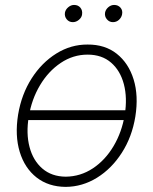

<svg xmlns="http://www.w3.org/2000/svg" viewBox="-20 -730 609 762"><path d="M496.6 -292.5 485.8 -253.4H74.2L84.5 -292.5ZM240.7 11.7Q172.4 11.2 125.2 -25.6Q78.1 -62.5 58.3 -127.2Q38.6 -191.9 51.8 -274.9Q65.4 -356 105.5 -418.7Q145.5 -481.4 203.6 -517.6Q261.7 -553.7 327.6 -553.2Q396.5 -553.7 443.4 -516.6Q490.2 -479.5 510.3 -414.8Q530.3 -350.1 517.1 -267.1Q503.9 -186.5 463.4 -123.5Q422.9 -60.5 365 -24.7Q307.1 11.2 240.7 11.7ZM240.7 -28.8Q299.3 -29.3 348.4 -61.8Q397.5 -94.2 430.7 -150.1Q463.9 -206.1 475.1 -274.9Q485.8 -341.3 471.7 -395.5Q457.5 -449.7 420.9 -481.4Q384.3 -513.2 327.6 -513.2Q270 -513.2 220.9 -480.2Q171.9 -447.3 138.7 -391.6Q105.5 -335.9 94.2 -267.1Q83 -200.7 97.2 -146.7Q111.3 -92.8 148.2 -61Q185.1 -29.3 240.7 -28.8ZM269 -642.1Q253.9 -642.1 244.6 -653.6Q235.4 -665 237.8 -680.2Q240.2 -692.4 251 -701.4Q261.7 -710.4 273.9 -710.4Q290 -710.4 299.1 -699.5Q308.1 -688.5 305.7 -672.4Q304.2 -660.6 293.2 -651.4Q282.2 -642.1 269 -642.1ZM428.2 -642.1Q413.6 -642.1 404.1 -653.6Q394.5 -665 397 -680.2Q399.4 -692.4 409.9 -701.4Q420.4 -710.4 433.1 -710.4Q448.7 -710.4 458.3 -699.5Q467.8 -688.5 464.4 -672.4Q461.9 -660.2 451.9 -651.1Q441.9 -642.1 428.2 -642.1Z"/></svg>

Font: Inter Tight ExtraLight
Style: Italic
Weight: 250
Italic angle: -9.39999°
Designer: Rasmus Andersson
Foundry: rsms
Version: Version 3.004